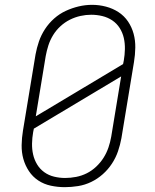

<svg xmlns="http://www.w3.org/2000/svg" viewBox="-20 -766 640 794"><path d="M248 8Q219 8 190.5 2Q162 -4 138.5 -19.5Q115 -35 99.5 -58.5Q84 -82 76.5 -109Q69 -136 69.5 -166Q70 -196 75 -226L127 -541Q132 -568 141 -594.5Q150 -621 166 -645.5Q182 -670 204 -689.5Q226 -709 252 -721Q278 -733 305.5 -739.5Q333 -746 361 -746Q390 -746 418.5 -738.5Q447 -731 470.5 -715.5Q494 -700 509.5 -677Q525 -654 532.5 -626.5Q540 -599 539.5 -569Q539 -539 534 -509L482 -194Q477 -167 468 -140.5Q459 -114 443 -89.5Q427 -65 405 -45.5Q383 -26 357 -13.5Q331 -1 303 3.5Q275 8 248 8ZM128 -285 489 -501 492 -516Q496 -539 496.5 -563Q497 -587 492 -609Q487 -631 475 -650Q463 -669 444.5 -681.5Q426 -694 403.5 -699.5Q381 -705 357 -705Q335 -705 312.5 -700Q290 -695 269 -684.5Q248 -674 230 -657.5Q212 -641 199.5 -620.5Q187 -600 180 -578Q173 -556 169 -534ZM249 -30Q272 -30 295 -34.5Q318 -39 339 -49.5Q360 -60 378 -77Q396 -94 408.5 -114Q421 -134 428.5 -156Q436 -178 440 -201L481 -450L120 -234L117 -219Q113 -196 112.5 -172.5Q112 -149 117 -127Q122 -105 133.5 -86Q145 -67 163 -54Q181 -41 203.5 -35.5Q226 -30 249 -30Z"/></svg>

Font: Iosevka Slab XLtEx
Style: Italic
Weight: 200
Width: 7
Italic angle: -9°
Monospace: yes
Designer: Belleve Invis
Foundry: Belleve Invis
Version: Version 11.1.0; ttfautohint (v1.8.3)